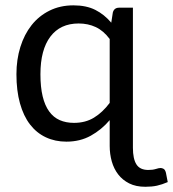

<svg xmlns="http://www.w3.org/2000/svg" viewBox="-20 -536 663 736"><path d="M400.5 -386.5Q376.5 -418.5 347 -432.2Q317.5 -446 281.5 -446Q211 -446 173 -395.5Q135 -345 135 -251.5Q135 -202 143.5 -166.8Q152 -131.5 168.5 -108.8Q185 -86 209 -75.5Q233 -65 263.5 -65Q307.5 -65 340.2 -85Q373 -105 400.5 -141.5ZM623 162Q601 171.5 581.5 175.8Q562 180 537 180Q501 180 475.2 167Q449.5 154 433 132.5Q416.5 111 408.5 82.8Q400.5 54.5 400.5 23.5V-75.5Q369 -38.5 328 -15.8Q287 7 234.5 7Q191 7 155.5 -9.8Q120 -26.5 95 -59Q70 -91.5 56.5 -140Q43 -188.5 43 -251.5Q43 -307.5 58 -355.8Q73 -404 101 -439.5Q129 -475 169.8 -495.2Q210.5 -515.5 261.5 -515.5Q311 -515.5 345.5 -498Q380 -480.5 406.5 -449L412.5 -488Q417.5 -506.5 436.5 -506.5H489.5V30.5Q489.5 73 503 94.2Q516.5 115.5 548.5 115.5Q565.5 115.5 577.2 111.8Q589 108 595.5 108Q601 108 607 111.2Q613 114.5 616 126Z"/></svg>

Font: Lato-Regular
Style: Regular
Weight: 400
Designer: Lukasz Dziedzic with Adam Twardoch and Botio Nikoltchev
Foundry: tyPoland Lukasz Dziedzic
Version: Version 2.015; 2015-08-06; http://www.latofonts.com/